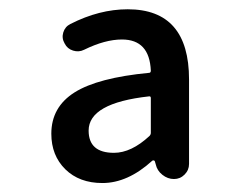

<svg xmlns="http://www.w3.org/2000/svg" viewBox="-20 -830 540 422"><path d="M205.1 -427.7Q154.3 -427.7 123.5 -458Q92.8 -488.3 92.8 -536.1Q92.8 -594.7 144 -627Q195.3 -659.2 307.6 -669.9Q311.5 -669.9 311.5 -674.8Q308.6 -743.2 248 -743.2Q210.9 -743.2 165 -720.7Q153.3 -714.8 140.6 -718.8Q127.9 -722.7 122.1 -734.4Q115.2 -746.1 119.1 -758.8Q123 -771.5 134.8 -777.3Q198.2 -809.6 260.7 -809.6Q395.5 -809.6 395.5 -655.3V-469.7Q395.5 -456.1 385.7 -446.3Q376 -436.5 362.3 -436.5Q348.6 -436.5 336.9 -445.8Q325.2 -455.1 322.3 -468.8L320.3 -475.6Q319.3 -477.5 317.4 -477.5Q315.4 -477.5 314.5 -476.6Q260.7 -427.7 205.1 -427.7ZM230.5 -494.1Q268.6 -494.1 308.6 -531.2Q311.5 -534.2 311.5 -538.1V-614.3Q311.5 -618.2 308.6 -618.2Q307.6 -618.2 307.6 -618.2Q174.8 -603.5 174.8 -543Q174.8 -494.1 230.5 -494.1Z"/></svg>

Font: Gen Jyuu Gothic L Monospace Medium
Style: Regular
Weight: 500
Designer: [Source Han Sans]
Ryoko NISHIZUKA  (kana & ideographs); Paul D. Hunt (Latin, Greek & Cyrillic); Wenlong ZHANG  (bopomofo
Version: Version 1.002.20150607